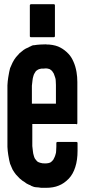

<svg xmlns="http://www.w3.org/2000/svg" viewBox="-20 -898 480 920"><path d="M345.7 -303.7Q275.4 -303.7 134.8 -303.7Q134.8 -279.3 134.8 -230.5Q134.8 -212.9 134.8 -198.2Q135.7 -184.6 137.7 -172.9Q138.7 -162.1 141.6 -153.3Q143.6 -144.5 147.5 -137.7Q151.4 -131.8 155.3 -127.9Q159.2 -123 164.1 -121.1Q168 -119.1 171.9 -118.2Q175.8 -117.2 180.7 -116.2Q182.6 -115.2 191.4 -115.2Q199.2 -115.2 202.1 -115.2Q207 -115.2 210.9 -116.2Q215.8 -117.2 220.7 -119.1Q223.6 -121.1 228.5 -125Q232.4 -128.9 235.4 -132.8Q238.3 -137.7 241.2 -144.5Q244.1 -150.4 246.1 -158.2Q249 -166 249 -174.8Q250 -184.6 250 -195.3Q250 -201.2 250 -212.9Q250 -215.8 252 -216.8Q252.9 -217.8 254.9 -217.8Q286.1 -217.8 346.7 -217.8Q348.6 -217.8 349.6 -216.8Q351.6 -215.8 351.6 -212.9Q351.6 -201.2 351.6 -175.8Q351.6 -130.9 340.8 -97.7Q330.1 -63.5 309.6 -42Q287.1 -18.6 261.7 -8.8Q236.3 2 200.2 2Q197.3 2 188.5 2Q180.7 2 177.7 2Q170.9 1 164.1 0Q157.2 0 150.4 -1Q142.6 -2 138.7 -3.9Q133.8 -5.9 128.9 -7.8Q127 -9.8 125 -10.7Q122.1 -11.7 119.1 -12.7Q113.3 -15.6 107.4 -18.6Q102.5 -22.5 96.7 -26.4Q90.8 -29.3 85.9 -33.2Q81.1 -38.1 75.2 -42Q66.4 -50.8 56.6 -61.5Q47.9 -72.3 40 -85.9Q33.2 -100.6 28.3 -113.3Q24.4 -126 19.5 -156.2Q16.6 -173.8 15.6 -194.3Q15.6 -214.8 15.6 -238.3Q15.6 -239.3 15.6 -240.2Q15.6 -241.2 15.6 -241.2Q15.6 -241.2 15.6 -241.2Q15.6 -306.6 15.6 -439.5Q15.6 -439.5 15.6 -440.4Q15.6 -440.4 15.6 -440.4Q15.6 -441.4 15.6 -445.3Q15.6 -468.8 15.6 -489.3Q16.6 -509.8 19.5 -527.3Q24.4 -557.6 28.3 -571.3Q33.2 -584 40 -597.7Q47.9 -613.3 56.6 -624Q66.4 -634.8 74.2 -643.6Q84 -652.3 93.8 -659.2Q103.5 -666 114.3 -669.9Q117.2 -671.9 120.1 -672.9Q122.1 -674.8 124 -674.8Q128.9 -677.7 133.8 -679.7Q137.7 -681.6 145.5 -681.6Q156.2 -683.6 172.9 -684.6Q190.4 -685.5 199.2 -685.5Q203.1 -684.6 207 -684.6Q210.9 -684.6 214.8 -684.6Q249 -681.6 269.5 -669.9Q290 -659.2 308.6 -639.6Q322.3 -625 332 -602.5Q341.8 -581.1 346.7 -552.7Q348.6 -541 349.6 -529.3Q350.6 -517.6 350.6 -504.9Q350.6 -439.5 350.6 -306.6Q350.6 -304.7 348.6 -303.7Q347.7 -301.8 345.7 -301.8Q345.7 -302.7 345.7 -303.7ZM132.8 -401.4Q170.9 -401.4 248 -401.4Q248 -430.7 248 -491.2Q248 -502 247.1 -510.7Q247.1 -519.5 244.1 -527.3Q242.2 -534.2 239.3 -541Q237.3 -547.9 233.4 -551.8Q230.5 -557.6 226.6 -560.5Q222.7 -563.5 218.8 -566.4Q213.9 -568.4 209 -569.3Q205.1 -570.3 200.2 -570.3Q196.3 -570.3 188.5 -569.3Q180.7 -569.3 178.7 -569.3Q173.8 -568.4 169.9 -567.4Q166 -565.4 162.1 -564.5Q157.2 -561.5 152.3 -557.6Q148.4 -552.7 145.5 -546.9Q141.6 -541 139.6 -532.2Q136.7 -523.4 135.7 -512.7Q133.8 -502 132.8 -487.3Q132.8 -473.6 132.8 -457Q132.8 -438.5 132.8 -401.4ZM123 -724.6Q123 -774.4 123 -873Q123 -875 125 -876Q126 -877.9 127.9 -877.9Q165 -877.9 238.3 -877.9Q240.2 -877.9 242.2 -876Q243.2 -875 243.2 -873Q243.2 -823.2 243.2 -724.6Q243.2 -722.7 242.2 -721.7Q240.2 -719.7 238.3 -719.7Q202.1 -719.7 127.9 -719.7Q126 -719.7 124 -721.7Q123 -722.7 123 -723.6Q123 -724.6 123 -724.6Z"/></svg>

Font: Typeface
Style: Regular
Weight: 400
Version: Version 1.0